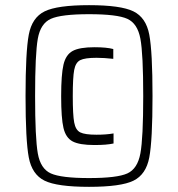

<svg xmlns="http://www.w3.org/2000/svg" viewBox="-20 -716 690 744"><path d="M79 -344Q79 -515 91.5 -581.5Q104 -648 153 -672Q202 -696 325 -696Q448 -696 497 -672Q546 -648 558.5 -581.5Q571 -515 571 -344Q571 -172 558.5 -106Q546 -40 497.5 -16Q449 8 325 8Q201 8 152.5 -16Q104 -40 91.5 -106Q79 -172 79 -344ZM535 -344Q535 -507 524 -566Q513 -625 473.5 -643Q434 -661 325 -661Q217 -661 177 -643Q137 -625 126.5 -566Q116 -507 116 -344Q116 -181 126.5 -121.5Q137 -62 177 -44Q217 -26 325 -26Q434 -26 473.5 -44Q513 -62 524 -121.5Q535 -181 535 -344ZM217 -343Q217 -427 226 -465.5Q235 -504 261.5 -518.5Q288 -533 346 -533Q393 -533 419 -526V-488Q383 -492 354 -492Q309 -492 291 -483Q273 -474 267.5 -445Q262 -416 262 -343Q262 -271 267.5 -241.5Q273 -212 291 -203Q309 -194 354 -194Q392 -194 420 -199V-160Q393 -154 346 -154Q288 -154 261.5 -168Q235 -182 226 -220Q217 -258 217 -343Z"/></svg>

Font: Saira Semi Condensed Light
Style: Regular
Weight: 300
Width: 4
Designer: Hector Gatti with collaboration of the Omnibus-Type team
Foundry: Omnibus-Type
Version: Version 1.001; ttfautohint (v1.8)